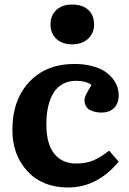

<svg xmlns="http://www.w3.org/2000/svg" viewBox="-20 -807 566 841"><path d="M201.2 -700.2Q201.2 -739.3 226.8 -763.2Q252.4 -787.1 295.9 -787.1Q341.3 -787.1 366.7 -763.7Q392.1 -740.2 392.1 -700.2Q392.1 -661.1 365.5 -637Q338.9 -612.8 295.9 -612.8Q252.9 -612.8 227.1 -636.5Q201.2 -660.2 201.2 -700.2ZM277.8 14.2Q166 14.2 100.1 -57.1Q34.2 -128.4 34.2 -237.8Q34.2 -368.7 107.9 -447.8Q181.6 -526.9 306.2 -526.9Q348.6 -526.9 382.6 -517.8Q416.5 -508.8 438 -494.9Q459.5 -481 473.9 -462.4Q488.3 -443.8 494.1 -425.5Q500 -407.2 500 -389.2Q500 -355.5 480.2 -334.7Q460.4 -314 423.8 -314Q412.6 -314 401.9 -315.9Q391.1 -317.9 378.4 -323Q365.7 -328.1 357.9 -339.8Q350.1 -351.6 350.1 -368.2Q350.1 -378.4 356.4 -391.6Q362.8 -404.8 380.9 -435.1Q355.5 -453.1 314 -453.1Q279.8 -453.1 254.2 -438.7Q228.5 -424.3 213.1 -398.2Q197.8 -372.1 190.4 -338.1Q183.1 -304.2 183.1 -262.2Q183.1 -176.3 217.8 -133.5Q252.4 -90.8 313 -90.8Q357.4 -90.8 389.2 -104.5Q420.9 -118.2 458 -147L500 -99.1Q406.2 14.2 277.8 14.2Z"/></svg>

Font: Literata Book
Style: Bold
Weight: 700
Designer: Latin by Veronika Burian and Jose Scaglione. Greek by Irene Vlachou. Cyrillic by Vera Evstafieva
Foundry: TypeTogether
Version: Version 2.003;PS 002.003;hotconv 1.0.88;makeotf.lib2.5.64775